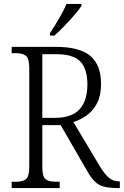

<svg xmlns="http://www.w3.org/2000/svg" viewBox="-20 -951 626 971"><path d="M39 0V-32H62Q95 -32 111.5 -45Q128 -58 128 -108V-605Q128 -655 111.5 -668.5Q95 -682 62 -682H39V-714H263Q382 -714 436.5 -668.5Q491 -623 491 -527Q491 -469 471.5 -430.5Q452 -392 420 -368.5Q388 -345 351 -334L482 -115Q507 -73 529 -53.5Q551 -34 580 -34H586V0H576Q531 0 504 -7.5Q477 -15 458 -34.5Q439 -54 418 -91L287 -318H194V-108Q194 -58 210 -45Q226 -32 260 -32H282V0ZM258 -355Q343 -355 382.5 -398.5Q422 -442 422 -524Q422 -601 387 -639Q352 -677 264 -677H194V-355ZM233 -784Q255 -817 278.5 -857Q302 -897 316 -931H392V-921Q381 -904 357 -876Q333 -848 305.5 -819.5Q278 -791 255 -771H233Z"/></svg>

Font: Noto Serif Ethiopic SemiCondensed Light
Style: Regular
Weight: 300
Width: 4
Designer: Monotype Design Team
Foundry: Monotype Imaging Inc.
Version: Version 2.102; ttfautohint (v1.8.4.7-5d5b)